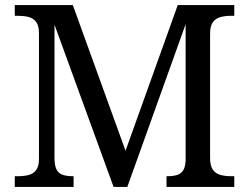

<svg xmlns="http://www.w3.org/2000/svg" viewBox="-20 -734 978 754"><path d="M38 0V-42H51Q73 -42 91.5 -46.5Q110 -51 121.5 -65.5Q133 -80 133 -109V-604Q133 -634 121.5 -648.5Q110 -663 91.5 -667.5Q73 -672 51 -672H38V-714H266L473 -142L678 -714H900V-672H887Q865 -672 846 -667Q827 -662 816 -647Q805 -632 805 -600V-114Q805 -83 816 -67.5Q827 -52 846 -47Q865 -42 887 -42H900V0H634V-42H637Q659 -42 674.5 -46.5Q690 -51 699 -64.5Q708 -78 709 -105V-639L480 0H426L194 -637V-114Q194 -83 202.5 -67.5Q211 -52 227.5 -47Q244 -42 266 -42H269V0Z"/></svg>

Font: Noto Serif Hebrew
Style: Regular
Weight: 400
Designer: Monotype Design Team
Foundry: Monotype Imaging Inc.
Version: Version 2.003